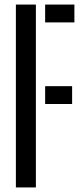

<svg xmlns="http://www.w3.org/2000/svg" viewBox="-20 -820 362 840"><path d="M49.5 0V-800H137V0ZM177.5 -722V-800H305.5V-722ZM177.5 -365V-443H295.5V-365Z"/></svg>

Font: Big Shoulders Stencil Display SemiBold
Style: Regular
Weight: 600
Designer: Patric King
Foundry: XO Type Co
Version: Version 1.000